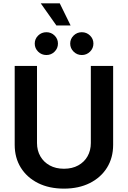

<svg xmlns="http://www.w3.org/2000/svg" viewBox="-20 -1124 769 1155"><path d="M364.7 10.7Q275.4 10.7 208.7 -22.7Q142.1 -56.2 105.2 -115.5Q68.4 -174.8 68.4 -252.9V-727.5H202.6V-263.7Q202.6 -218.8 222.7 -183.8Q242.7 -148.9 279.1 -128.9Q315.4 -108.9 364.7 -108.9Q414.1 -108.9 450.4 -128.9Q486.8 -148.9 506.6 -183.8Q526.4 -218.8 526.4 -263.7V-727.5H660.6V-252.9Q660.6 -174.8 623.8 -115.5Q586.9 -56.2 520.3 -22.7Q453.6 10.7 364.7 10.7ZM472.2 -793Q443.4 -793 422.9 -813.2Q402.3 -833.5 402.3 -861.8Q402.3 -890.1 422.9 -910.2Q443.4 -930.2 472.2 -930.2Q501 -930.2 521.5 -910.2Q542 -890.1 542 -861.8Q542 -833.5 521.5 -813.2Q501 -793 472.2 -793ZM259.3 -793Q230 -793 209.5 -813.2Q189 -833.5 189 -861.8Q189 -890.1 209.5 -910.2Q230 -930.2 259.3 -930.2Q288.1 -930.2 308.3 -910.2Q328.6 -890.1 328.6 -861.8Q328.6 -833.5 308.3 -813.2Q288.1 -793 259.3 -793ZM319.3 -970.7 225.1 -1104H339.4L404.8 -970.7Z"/></svg>

Font: V-Inter
Style: SemiBold-600
Weight: 600
Designer: Rasmus Andersson
Foundry: rsms
Version: Version 4.000;git-4146feb